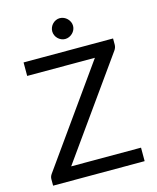

<svg xmlns="http://www.w3.org/2000/svg" viewBox="-131 -996 886 1086"><g transform="rotate(-15 312.0 -453.0)"><path d="M586 -716.5V-680.5Q586 -663.5 575.5 -648.5L170 -79H579V0H43V-38Q43 -53 52.5 -66.5L458.5 -637.5H62V-716.5ZM386 -844Q386 -832 381 -821Q376 -810 367.5 -801.8Q359 -793.5 347.8 -788.5Q336.5 -783.5 324 -783.5Q312 -783.5 301 -788.5Q290 -793.5 281.8 -801.8Q273.5 -810 268.8 -821Q264 -832 264 -844Q264 -856.5 268.8 -867.5Q273.5 -878.5 281.8 -887Q290 -895.5 301 -900.5Q312 -905.5 324 -905.5Q336.5 -905.5 347.8 -900.5Q359 -895.5 367.5 -887Q376 -878.5 381 -867.5Q386 -856.5 386 -844Z"/></g></svg>

Font: Lato TR
Style: Regular
Weight: 400
Designer: Lukasz Dziedzic
Foundry: tyPoland Lukasz Dziedzic
Version: Version 1.104 2013